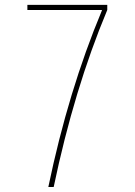

<svg xmlns="http://www.w3.org/2000/svg" viewBox="-20 -750 540 770"><path d="M388.7 -708V-710H89.8V-730.5H410.2V-710Q277.3 -392.6 195.3 0H173.8Q253.9 -385.7 388.7 -708Z"/></svg>

Font: Mgen+ 1m thin
Style: Regular
Weight: 100
Designer: [Source Han Sans]
Ryoko NISHIZUKA  (kana & ideographs); Paul D. Hunt (Latin, Greek & Cyrillic); Wenlong ZHANG  (bopomofo
Version: Version 1.059.20150602